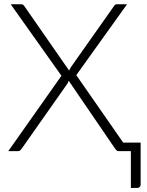

<svg xmlns="http://www.w3.org/2000/svg" viewBox="-20 -728 706 925"><path d="M657.5 -41V161Q657.5 168.5 652.8 173Q648 177.5 640.5 177.5H610.5V0H551.5Q544.5 0 540.5 -4.2Q536.5 -8.5 534 -12.5L311 -339Q309 -331.5 304 -324L85 -12.5Q81.5 -8 77.8 -4Q74 0 68 0H20L276 -363L31.5 -707.5H82Q89 -707.5 92.2 -704.5Q95.5 -701.5 98 -697.5L313 -388Q316 -395.5 320.5 -403L528 -697Q530.5 -701.5 534.2 -704.5Q538 -707.5 543 -707.5H592L347.5 -366L573.5 -41Z"/></svg>

Font: Lato 2
Style: Regular
Weight: 300
Designer: Lukasz Dziedzic with Adam Twardoch and Botio Nikoltchev
Foundry: tyPoland Lukasz Dziedzic
Version: Version 2.015; 2015-08-06; http://www.latofonts.com/